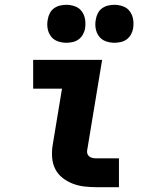

<svg xmlns="http://www.w3.org/2000/svg" viewBox="-20 -779 640 799"><path d="M382 0Q356 0 330.5 -3Q305 -6 282 -15Q259 -24 240 -39Q221 -54 210 -75.5Q199 -97 197 -123Q195 -149 199 -174L238 -410H118V-530H405L343 -155Q341 -147 343.5 -139.5Q346 -132 352 -127.5Q358 -123 366 -121.5Q374 -120 382 -120H475V0ZM456 -601Q437 -601 419.5 -607.5Q402 -614 391.5 -628.5Q381 -643 378 -661.5Q375 -680 379 -699Q381 -712 387.5 -724.5Q394 -737 405.5 -745Q417 -753 430 -756Q443 -759 456 -759Q475 -759 492.5 -752.5Q510 -746 520.5 -731.5Q531 -717 534 -698.5Q537 -680 534 -661Q532 -648 525 -635.5Q518 -623 507 -615Q496 -607 482.5 -604Q469 -601 456 -601ZM256 -601Q237 -601 219.5 -607.5Q202 -614 191.5 -628.5Q181 -643 178 -661.5Q175 -680 179 -699Q181 -712 187.5 -724.5Q194 -737 205.5 -745Q217 -753 230 -756Q243 -759 256 -759Q275 -759 292.5 -752.5Q310 -746 320.5 -731.5Q331 -717 334 -698.5Q337 -680 334 -661Q332 -648 325 -635.5Q318 -623 307 -615Q296 -607 282.5 -604Q269 -601 256 -601Z"/></svg>

Font: Iosevka Curly Heavy Extended
Style: Italic
Weight: 900
Width: 7
Italic angle: -9°
Monospace: yes
Designer: Belleve Invis
Foundry: Belleve Invis
Version: Version 11.1.0; ttfautohint (v1.8.3)